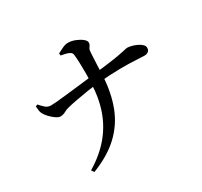

<svg xmlns="http://www.w3.org/2000/svg" viewBox="-168 -997 1336 1273"><g transform="rotate(-30 500.0 -360.0)"><path d="M198 35Q296 -25 358.5 -99Q421 -173 453 -265.5Q485 -358 488 -473Q490 -507 490 -548Q490 -589 488.5 -626.5Q487 -664 484 -687Q482 -700 469 -707.5Q456 -715 438.5 -719Q421 -723 404 -726L402 -743Q417 -751 442 -763Q467 -775 486 -775Q514 -775 542 -764Q570 -753 589.5 -737.5Q609 -722 609 -708Q609 -695 604 -688Q599 -681 593.5 -672Q588 -663 587 -642Q584 -601 582.5 -554Q581 -507 579 -469Q572 -340 533 -240Q494 -140 416 -67Q338 6 212 55ZM203 -376Q188 -376 167 -390.5Q146 -405 127.5 -425.5Q109 -446 103 -460Q98 -470 96 -484Q94 -498 93 -516L108 -522Q125 -502 142.5 -486.5Q160 -471 185 -471Q199 -471 228.5 -473.5Q258 -476 297 -480.5Q336 -485 378 -489.5Q420 -494 459.5 -499Q499 -504 529 -507Q606 -516 655 -522.5Q704 -529 733 -534.5Q762 -540 776.5 -543Q791 -546 798 -548Q805 -550 811 -550Q825 -550 844.5 -545Q864 -540 883 -531Q902 -522 914.5 -510Q927 -498 927 -485Q927 -465 915 -456Q903 -447 885 -447Q865 -447 819 -450Q773 -453 701.5 -452.5Q630 -452 530 -443Q490 -440 442.5 -432.5Q395 -425 352 -417Q309 -409 282 -402Q259 -397 242 -387Q225 -377 203 -376Z"/></g></svg>

Font: Noto Serif KR SemiBold
Style: Regular
Weight: 600
Designer: Ryoko NISHIZUKA 西塚涼子 (kana & ideographs); Frank Grießhammer (Latin, Greek & Cyrillic); Wenlong ZHANG 张文龙 (bopomofo); San
Foundry: Adobe
Version: Version 2.003-H1;hotconv 1.1.1;makeotfexe 2.6.0